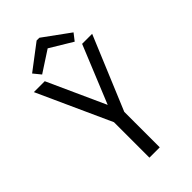

<svg xmlns="http://www.w3.org/2000/svg" viewBox="-242 -863 934 934"><g transform="rotate(-45 225.0 -395.5)"><path d="M197 0V-244L25 -623H100L235 -325L357 -623H426L268 -244V0ZM114 -655 83 -693 212 -791H231L367 -692L339 -656L223 -726Z"/></g></svg>

Font: Inconsolata SemiCondensed
Style: Regular
Weight: 400
Width: 4
Monospace: yes
Designer: Raph Levien, Cyreal, Brenton Simpson
Foundry: Raph Levien, Cyreal, Google
Version: Version 3.001; ttfautohint (v1.8.2.53-6de2)